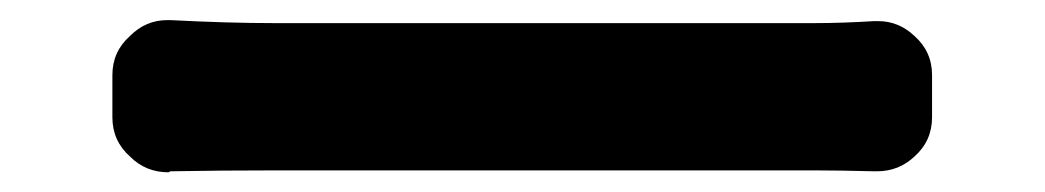

<svg xmlns="http://www.w3.org/2000/svg" viewBox="-20 -480 1040 191"><path d="M149.4 -309.6Q148.4 -308.6 147.5 -308.6Q125 -308.6 109.4 -324.2Q91.8 -339.8 91.8 -363.3V-405.3Q91.8 -428.7 109.4 -444.3Q125 -460 146.5 -460Q148.4 -460 149.4 -460Q207 -457 252.9 -457H790Q817.4 -457 849.6 -459Q851.6 -459 853.5 -459Q874 -459 889.6 -444.3Q907.2 -428.7 907.2 -405.3V-363.3Q907.2 -339.8 889.6 -324.2Q874 -309.6 852.5 -309.6Q851.6 -309.6 849.6 -309.6Q813.5 -310.5 790 -310.5H252.9Q201.2 -310.5 149.4 -309.6Z"/></svg>

Font: Gen Jyuu Gothic Bold
Style: Bold
Weight: 700
Designer: [Source Han Sans]
Ryoko NISHIZUKA  (kana & ideographs); Paul D. Hunt (Latin, Greek & Cyrillic); Wenlong ZHANG  (bopomofo
Version: Version 1.002.20150607